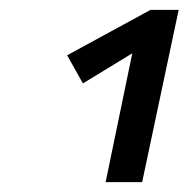

<svg xmlns="http://www.w3.org/2000/svg" viewBox="-20 -775 382 389"><path d="M342 -755 268 -406H194L248 -667L148 -606L116 -663L285 -755Z"/></svg>

Font: Ysabeau Infant Semibold
Style: Italic
Weight: 600
Italic angle: -12°
Designer: Christian Thalmann (Catharsis Fonts)
Version: Version 0.003